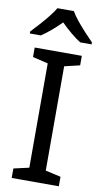

<svg xmlns="http://www.w3.org/2000/svg" viewBox="-103 -989 544 1035"><g transform="rotate(10 169.5 -472.0)"><path d="M298 0H40V-52L124 -71V-642L40 -662V-714H298V-662L214 -642V-71L298 -52ZM214 -944Q226 -922 248.5 -894.5Q271 -867 295.5 -840.5Q320 -814 339 -795V-784H277Q251 -800 223 -823.5Q195 -847 168 -874Q141 -847 114 -824Q87 -801 61 -784H1V-795Q20 -815 43.5 -841Q67 -867 89 -894.5Q111 -922 124 -944Z"/></g></svg>

Font: Noto Sans Modi
Style: Regular
Weight: 400
Designer: Monotype Design Team
Foundry: Monotype Imaging Inc.
Version: Version 2.003; ttfautohint (v1.8.4.7-5d5b)